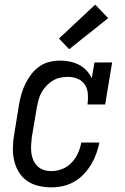

<svg xmlns="http://www.w3.org/2000/svg" viewBox="-20 -799 540 827"><path d="M201 8Q173 8 145.5 1.5Q118 -5 96.5 -20Q75 -35 61 -58Q47 -81 41 -107.5Q35 -134 35.5 -162.5Q36 -191 41 -219L62 -349Q66 -372 72.5 -394.5Q79 -417 89.5 -438.5Q100 -460 115 -479.5Q130 -499 150 -513Q170 -527 193.5 -532.5Q217 -538 240 -538Q261 -538 282 -533.5Q303 -529 321 -519.5Q339 -510 353 -495Q367 -480 375 -462L387 -530H463L433 -349H357Q360 -371 358.5 -393.5Q357 -416 346 -433.5Q335 -451 315 -459.5Q295 -468 272 -468Q256 -468 239.5 -464.5Q223 -461 208 -452Q193 -443 180.5 -430Q168 -417 159.5 -402Q151 -387 146.5 -370.5Q142 -354 139 -338L117 -208Q115 -191 114 -174Q113 -157 115 -140.5Q117 -124 123.5 -109Q130 -94 141.5 -83Q153 -72 168.5 -67Q184 -62 201 -62Q225 -62 248 -71Q271 -80 288.5 -98.5Q306 -117 316 -139.5Q326 -162 330 -185H408Q403 -160 394.5 -136.5Q386 -113 372.5 -90.5Q359 -68 340.5 -48.5Q322 -29 299 -16Q276 -3 251 2.5Q226 8 201 8ZM278 -587 234 -633 390 -779 446 -721Z"/></svg>

Font: Iosevka Slab Oblique
Style: Regular
Weight: 400
Italic angle: -9°
Monospace: yes
Designer: Belleve Invis
Foundry: Belleve Invis
Version: Version 11.1.1; ttfautohint (v1.8.3)